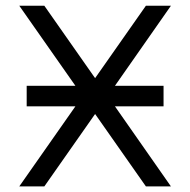

<svg xmlns="http://www.w3.org/2000/svg" viewBox="-20 -665 679 685"><path d="M589.8 0H500.5L319.3 -258.3L138.2 0H48.8L249 -285.6H75.2V-358.9H249L48.8 -644.5H138.2L319.3 -386.2L500.5 -644.5H589.8L390.1 -358.9H563.5V-285.6H390.1Z"/></svg>

Font: Catrinity
Style: Regular
Weight: 400
Designer: Alexander Lange
Foundry: High-Logic / Made with FontCreator
Version: Version 2.090;May 20, 2024;FontCreator 15.0.0.2974 64-bit